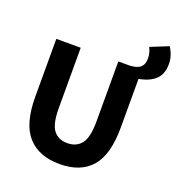

<svg xmlns="http://www.w3.org/2000/svg" viewBox="-148 -958 1022 1094"><g transform="rotate(20 362.5 -411.0)"><path d="M334 12Q207 12 140 -63Q73 -138 73 -302V-652H221V-287Q221 -191 250 -153Q279 -115 334 -115Q389 -115 419 -153Q449 -191 449 -287V-652H519Q534 -653 549 -656Q564 -659 575.5 -666.5Q587 -674 594.5 -688Q602 -702 602 -725Q602 -745 597 -762Q592 -779 586 -790L695 -834Q706 -817 715.5 -791.5Q725 -766 725 -736Q725 -674 689.5 -641.5Q654 -609 591 -598V-302Q591 -138 525.5 -63Q460 12 334 12Z"/></g></svg>

Font: Giro Regular
Style: Bold
Weight: 700
Designer: Paul D. Hunt
Foundry: Adobe Systems Incorporated
Version: Version 1.000;PS 1.0;hotconv 1.0.88;makeotf.lib2.5.647800